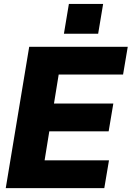

<svg xmlns="http://www.w3.org/2000/svg" viewBox="-20 -968 677 988"><path d="M334.5 -947.8 308.9 -794.4H485.1L510.7 -947.8ZM9.6 0H516.7L540.8 -142.8H209.5L233.7 -292.3H539.1L563.2 -435.4H257.8L282 -584.5H613.3L637.4 -727.3H130.3Z"/></svg>

Font: TID UI Extra Bold
Style: Italic
Weight: 800
Italic angle: -9.39999°
Designer: The TID Project Authors
Foundry: Bakken & Bæck
Version: Version 1.001;hotconv 1.0.109;makeotfexe 2.5.65596